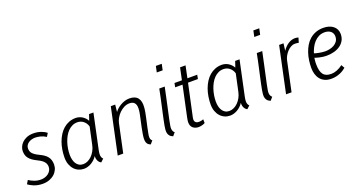

<svg xmlns="http://www.w3.org/2000/svg" viewBox="-45 -1400 3817 2050"><g transform="rotate(-20 1863.5 -375.0)"><path d="M300.3 -140.6Q300.3 -154.8 296.1 -168.2Q292 -181.6 282.2 -194.3Q272.5 -207 255.9 -219.2Q239.3 -231.4 213.9 -243.7Q179.2 -260.3 156.7 -276.6Q134.3 -293 120.8 -310.8Q107.4 -328.6 102.1 -348.6Q96.7 -368.7 96.7 -392.1Q96.7 -413.6 106.7 -438Q116.7 -462.4 137.5 -483.2Q158.2 -503.9 190.4 -517.6Q222.7 -531.2 267.1 -531.2Q292.5 -531.2 314.7 -527.1Q336.9 -522.9 355.7 -516.1Q374.5 -509.3 389.4 -501Q404.3 -492.7 415 -483.9L391.6 -445.8Q359.9 -466.3 327.4 -474.1Q294.9 -481.9 269.5 -481.9Q249 -481.9 229.2 -476.3Q209.5 -470.7 193.8 -460Q178.2 -449.2 168.7 -433.6Q159.2 -418 159.2 -398.4Q159.2 -381.8 163.6 -367.9Q168 -354 178.7 -341.8Q189.5 -329.6 206.8 -317.9Q224.1 -306.2 250 -293.9Q277.8 -280.8 299.1 -266.4Q320.3 -252 334.5 -234.1Q348.6 -216.3 355.7 -194.1Q362.8 -171.9 362.8 -143.6Q362.8 -113.8 350.1 -85.9Q337.4 -58.1 313.7 -36.9Q290 -15.6 256.1 -2.9Q222.2 9.8 179.7 9.8Q149.4 9.8 124.3 4.4Q99.1 -1 79.1 -9Q59.1 -17.1 43.7 -26.4Q28.3 -35.6 18.1 -43L42.5 -84Q68.8 -65.4 104 -52.5Q139.2 -39.6 178.2 -39.6Q200.7 -39.6 222.4 -46.4Q244.1 -53.2 261.5 -66.4Q278.8 -79.6 289.6 -98.4Q300.3 -117.2 300.3 -140.6Z M748 -481.9Q716.8 -481.9 690.2 -469.2Q663.6 -456.5 642.1 -434.6Q620.6 -412.6 604.2 -383.1Q587.9 -353.5 576.9 -320.3Q565.9 -287.1 560.3 -252Q554.7 -216.8 554.7 -183.1Q554.7 -153.8 560.8 -127.7Q566.9 -101.6 579.6 -82Q592.3 -62.5 611.8 -51Q631.3 -39.6 658.2 -39.6Q684.1 -39.6 709.5 -51.5Q734.9 -63.5 756.1 -84.7Q777.3 -106 793.2 -135Q809.1 -164.1 816.4 -198.7L858.4 -395Q846.7 -434.6 817.1 -458.3Q787.6 -481.9 748 -481.9ZM492.2 -172.4Q492.2 -218.3 499.5 -262.7Q506.8 -307.1 521.5 -347.2Q536.1 -387.2 557.6 -420.9Q579.1 -454.6 607.4 -479Q635.7 -503.4 670.9 -517.3Q706.1 -531.2 747.6 -531.2Q767.6 -531.2 786.4 -525.6Q805.2 -520 821.5 -509.8Q837.9 -499.5 851.6 -485.1Q865.2 -470.7 874.5 -453.1L897.5 -521H947.3L864.3 -130.9Q857.4 -100.1 856.9 -78.6Q856 -42.5 877 -22.9L843.3 8.3Q836.4 5.4 828.6 -1.5Q820.8 -8.3 814.2 -19Q807.6 -29.8 803.7 -44.7Q799.8 -59.6 801.3 -79.6Q788.1 -59.1 770.5 -42.5Q752.9 -25.9 733.2 -14.4Q713.4 -2.9 691.9 3.4Q670.4 9.8 649.4 9.8Q617.7 9.8 589.1 -2.4Q560.5 -14.6 539.1 -38.1Q517.6 -61.5 504.9 -95.5Q492.2 -129.4 492.2 -172.4Z M1357.9 -71.8Q1358.4 -92.8 1363.5 -124.8Q1368.7 -156.7 1376 -192.1Q1383.3 -227.5 1391.1 -262.7Q1398.9 -297.9 1404.8 -325.7Q1408.7 -342.8 1410.2 -354.2Q1411.6 -365.7 1413.1 -377.4Q1415 -398.4 1413.6 -417.2Q1412.1 -436 1404.3 -450.4Q1396.5 -464.8 1381.6 -473.4Q1366.7 -481.9 1341.8 -481.9Q1309.1 -481.9 1279.3 -466.8Q1249.5 -451.7 1225.8 -428.2Q1202.1 -404.8 1186 -376.2Q1169.9 -347.7 1164.6 -321.3L1096.2 0H1033.7L1144.5 -521H1194.3L1186 -439.5Q1195.3 -453.6 1212.6 -469.7Q1230 -485.8 1252.7 -499.5Q1275.4 -513.2 1302 -522.2Q1328.6 -531.2 1357.4 -531.2Q1423.3 -531.2 1452.1 -494.6Q1481 -458 1475.6 -391.6Q1475.1 -383.3 1474.4 -376.2Q1473.6 -369.1 1472.7 -361.8Q1471.7 -354.5 1470.5 -346.2Q1469.2 -337.9 1467.3 -327.1Q1461.9 -299.8 1456.3 -273.9Q1450.7 -248 1445.1 -222.7Q1439.5 -197.3 1433.8 -171.6Q1428.2 -146 1423.3 -119.1Q1422.9 -116.2 1421.9 -111.3Q1420.9 -106.4 1419.9 -101.1Q1418.9 -95.7 1418.2 -90.8Q1417.5 -85.9 1417.5 -83.5Q1417 -74.7 1417 -66.7Q1417 -58.6 1418.9 -51.8Q1420.9 -44.9 1424.8 -38.6Q1428.7 -32.2 1436.5 -26.9L1406.2 8.8Q1399.9 5.9 1391.4 1.7Q1382.8 -2.4 1375.2 -10.7Q1367.7 -19 1362.5 -33.4Q1357.4 -47.9 1357.9 -71.8Z M1670.4 -110.4Q1668.9 -101.6 1668.2 -95.5Q1667.5 -89.4 1667.5 -87.9Q1667.5 -81.1 1667.7 -73.2Q1668 -65.4 1670.2 -57.1Q1672.4 -48.8 1677.2 -41Q1682.1 -33.2 1690.9 -26.9L1660.6 8.8Q1655.3 5.9 1645.5 1.5Q1635.7 -2.9 1626.5 -12.7Q1617.2 -22.5 1610.8 -39.3Q1604.5 -56.2 1606.4 -84Q1607.4 -100.6 1612.5 -129.2Q1617.7 -157.7 1625.2 -193.8Q1632.8 -230 1642.1 -271.7Q1651.4 -313.5 1660.9 -356.4Q1670.4 -399.4 1679.4 -441.7Q1688.5 -483.9 1695.3 -521H1757.3Q1738.3 -430.7 1723.9 -364.5Q1709.5 -298.3 1699 -250Q1688.5 -201.7 1681.4 -168.2Q1674.3 -134.8 1670.4 -110.4ZM1795.9 -691.4H1729L1743.7 -760.3H1810.5Z M2043.5 -657.7 2015.1 -521H2126.5L2117.7 -475.1H2005.4L1927.2 -111.8Q1925.3 -104 1924.6 -97.2Q1923.8 -90.3 1923.8 -84.5Q1923.8 -71.8 1928.2 -63.7Q1932.6 -55.7 1939.7 -50.5Q1946.8 -45.4 1955.6 -43.5Q1964.4 -41.5 1973.1 -41.5Q1985.8 -41.5 1999.3 -44.4Q2012.7 -47.4 2023.9 -51.8L2024.4 -9.3Q2020.5 -6.8 2012.7 -3.4Q2004.9 0 1994.9 2.9Q1984.9 5.9 1973.9 7.8Q1962.9 9.8 1953.1 9.8Q1912.1 9.8 1887 -12Q1861.8 -33.7 1861.8 -77.1Q1861.8 -83 1862.8 -90.6Q1863.8 -98.1 1865 -106.2Q1866.2 -114.3 1867.9 -122.6Q1869.6 -130.9 1871.1 -138.2L1942.9 -475.1H1859.4L1868.2 -521H1952.6L1981.4 -657.7Z M2408.2 -481.9Q2377 -481.9 2350.3 -469.2Q2323.7 -456.5 2302.2 -434.6Q2280.8 -412.6 2264.4 -383.1Q2248 -353.5 2237.1 -320.3Q2226.1 -287.1 2220.5 -252Q2214.8 -216.8 2214.8 -183.1Q2214.8 -153.8 2220.9 -127.7Q2227.1 -101.6 2239.7 -82Q2252.4 -62.5 2272 -51Q2291.5 -39.6 2318.4 -39.6Q2344.2 -39.6 2369.6 -51.5Q2395 -63.5 2416.3 -84.7Q2437.5 -106 2453.4 -135Q2469.2 -164.1 2476.6 -198.7L2518.6 -395Q2506.8 -434.6 2477.3 -458.3Q2447.8 -481.9 2408.2 -481.9ZM2152.3 -172.4Q2152.3 -218.3 2159.7 -262.7Q2167 -307.1 2181.6 -347.2Q2196.3 -387.2 2217.8 -420.9Q2239.3 -454.6 2267.6 -479Q2295.9 -503.4 2331.1 -517.3Q2366.2 -531.2 2407.7 -531.2Q2427.7 -531.2 2446.5 -525.6Q2465.3 -520 2481.7 -509.8Q2498 -499.5 2511.7 -485.1Q2525.4 -470.7 2534.7 -453.1L2557.6 -521H2607.4L2524.4 -130.9Q2517.6 -100.1 2517.1 -78.6Q2516.1 -42.5 2537.1 -22.9L2503.4 8.3Q2496.6 5.4 2488.8 -1.5Q2481 -8.3 2474.4 -19Q2467.8 -29.8 2463.9 -44.7Q2460 -59.6 2461.4 -79.6Q2448.2 -59.1 2430.7 -42.5Q2413.1 -25.9 2393.3 -14.4Q2373.5 -2.9 2352.1 3.4Q2330.6 9.8 2309.6 9.8Q2277.8 9.8 2249.3 -2.4Q2220.7 -14.6 2199.2 -38.1Q2177.7 -61.5 2165 -95.5Q2152.3 -129.4 2152.3 -172.4Z M2778.3 -110.4Q2776.9 -101.6 2776.1 -95.5Q2775.4 -89.4 2775.4 -87.9Q2775.4 -81.1 2775.6 -73.2Q2775.9 -65.4 2778.1 -57.1Q2780.3 -48.8 2785.2 -41Q2790 -33.2 2798.8 -26.9L2768.6 8.8Q2763.2 5.9 2753.4 1.5Q2743.7 -2.9 2734.4 -12.7Q2725.1 -22.5 2718.8 -39.3Q2712.4 -56.2 2714.4 -84Q2715.3 -100.6 2720.5 -129.2Q2725.6 -157.7 2733.2 -193.8Q2740.7 -230 2750 -271.7Q2759.3 -313.5 2768.8 -356.4Q2778.3 -399.4 2787.4 -441.7Q2796.4 -483.9 2803.2 -521H2865.2Q2846.2 -430.7 2831.8 -364.5Q2817.4 -298.3 2806.9 -250Q2796.4 -201.7 2789.3 -168.2Q2782.2 -134.8 2778.3 -110.4ZM2903.8 -691.4H2836.9L2851.6 -760.3H2918.5Z M3262.2 -470.7Q3251 -473.6 3238 -474.4Q3225.1 -475.1 3217.8 -475.1Q3193.8 -475.1 3171.4 -462.2Q3148.9 -449.2 3130.4 -429.2Q3111.8 -409.2 3098.9 -385.3Q3085.9 -361.3 3081.1 -339.8L3008.8 0H2946.3L3057.1 -521H3106.9L3096.7 -439.9Q3110.4 -460.4 3126.5 -477.1Q3142.6 -493.7 3160.9 -505.9Q3179.2 -518.1 3199.2 -524.7Q3219.2 -531.2 3240.7 -531.2Q3252.9 -531.2 3263.7 -528.8Q3274.4 -526.4 3278.3 -524.4Z M3476.6 -39.6Q3506.3 -39.6 3540.8 -52.7Q3575.2 -65.9 3607.4 -90.8L3628.9 -53.2Q3616.2 -42 3598.9 -30.8Q3581.5 -19.5 3560.3 -10.5Q3539.1 -1.5 3513.9 4.2Q3488.8 9.8 3460.9 9.8Q3416.5 9.8 3385 -5.1Q3353.5 -20 3333.7 -45.2Q3314 -70.3 3304.7 -103Q3295.4 -135.7 3295.4 -171.4Q3295.4 -213.9 3301.5 -257.1Q3307.6 -300.3 3321 -340.3Q3334.5 -380.4 3355.2 -415.3Q3376 -450.2 3405.5 -475.8Q3435.1 -501.5 3473.9 -516.4Q3512.7 -531.2 3561.5 -531.2Q3595.2 -531.2 3623.3 -522.7Q3651.4 -514.2 3671.9 -498Q3692.4 -481.9 3703.9 -458.5Q3715.3 -435.1 3715.3 -405.8Q3715.3 -365.7 3698.5 -334.7Q3681.6 -303.7 3652.3 -282.5Q3623 -261.2 3583 -250Q3543 -238.8 3496.6 -238.8Q3473.1 -238.8 3451.2 -241.9Q3429.2 -245.1 3411.4 -249.3Q3393.6 -253.4 3381.1 -257.6Q3368.7 -261.7 3364.3 -263.7Q3362.8 -255.9 3361.6 -246.6Q3360.4 -237.3 3359.6 -228.3Q3358.9 -219.2 3358.4 -210.7Q3357.9 -202.1 3357.9 -195.3Q3357.9 -151.4 3365.2 -121.6Q3372.6 -91.8 3387.5 -73.5Q3402.3 -55.2 3424.6 -47.4Q3446.8 -39.6 3476.6 -39.6ZM3559.1 -481.9Q3520.5 -481.9 3490.7 -466.6Q3460.9 -451.2 3438.5 -426.5Q3416 -401.9 3400.6 -371.3Q3385.3 -340.8 3375.5 -310.5Q3381.3 -307.1 3395.8 -303.2Q3410.2 -299.3 3428.2 -295.9Q3446.3 -292.5 3465.1 -290.3Q3483.9 -288.1 3498.5 -288.1Q3521.5 -288.1 3548.6 -293.7Q3575.7 -299.3 3598.9 -312.5Q3622.1 -325.7 3637.5 -347.7Q3652.8 -369.6 3652.8 -402.3Q3652.8 -418.5 3646.7 -433.1Q3640.6 -447.8 3628.7 -458.5Q3616.7 -469.2 3599.1 -475.6Q3581.5 -481.9 3559.1 -481.9Z"/></g></svg>

Font: Ufes Sans Light
Style: Italic
Weight: 200
Designer: Ricardo Esteves & Thais Bronze
Foundry: ProDesignUfes - Ricardo Esteves, Thais Bronze
Version: Version 2.0